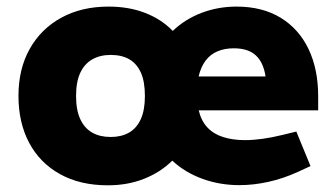

<svg xmlns="http://www.w3.org/2000/svg" viewBox="-20 -545 996 574"><path d="M302.4 9Q219.5 9 159.3 -24.5Q99.1 -58 67.1 -118.2Q35.2 -178.5 35.2 -258.4Q35.2 -338.9 68.9 -398.9Q102.6 -458.9 163.3 -492.1Q224 -525.3 304.4 -525.3Q365.4 -525.3 414.2 -506.3Q463 -487.2 496.4 -452.6Q533.9 -488.2 583.2 -506.8Q632.4 -525.3 687 -525.3Q764.4 -525.3 819.1 -491.9Q873.8 -458.4 902.5 -398.2Q931.2 -337.9 931.2 -257.5V-215.1H574.1Q581.6 -183.4 600.2 -163.8Q618.7 -144.2 647.3 -135.2Q675.9 -126.1 711.9 -126.1Q761.5 -126.1 824.4 -141.6L865.9 -151.7L908.3 -48.5L870.3 -31Q826.4 -11 782.2 -1.3Q738 8.5 695.6 8.5Q637.5 8.5 585.5 -10.3Q533.4 -29.1 495 -64.7Q460 -30.1 411 -10.6Q362 9 302.4 9ZM207.4 -257.9Q207.4 -215.9 220 -188.8Q232.6 -161.7 255.6 -148.6Q278.7 -135.5 310.8 -135.5Q343 -135.5 365.8 -148.6Q388.6 -161.7 400.9 -188.8Q413.2 -215.9 413.2 -257.9Q413.2 -301 401.2 -327.8Q389.1 -354.7 366.5 -367.8Q344 -380.8 310.8 -380.8Q279.7 -380.8 256.4 -367.8Q233 -354.7 220.2 -327.8Q207.4 -301 207.4 -257.9ZM573.7 -316.4H773.8Q767.8 -358 744.9 -379.3Q722.1 -400.6 679 -400.6Q651.9 -400.6 630.4 -391.6Q608.8 -382.6 594.8 -364Q580.7 -345.4 573.7 -316.4Z"/></svg>

Font: REM Medium
Style: Regular
Weight: 500
Designer: Octavio Pardo
Foundry: Ashler Design
Version: Version 1.005;gftools[0.9.28]